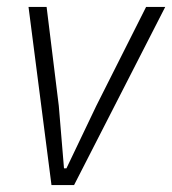

<svg xmlns="http://www.w3.org/2000/svg" viewBox="-20 -532 495 552"><path d="M128 0 62 -512H114L149 -228L164 -48H171L257 -228L400 -512H455L193 0Z"/></svg>

Font: IBM Plex Sans Cond Light
Style: Italic
Weight: 300
Width: 3
Italic angle: -11°
Designer: Mike Abbink, Paul van der Laan, Pieter van Rosmalen
Foundry: Bold Monday
Version: Version 1.3